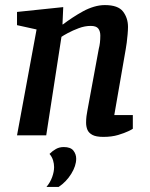

<svg xmlns="http://www.w3.org/2000/svg" viewBox="-20 -533 589 756"><path d="M387 6Q358 6 343.5 -2Q329 -10 324 -22.5Q319 -35 319 -50Q319 -63 320.5 -75.5Q322 -88 324 -97L369 -341Q372 -352 373.5 -365Q375 -378 375 -393Q375 -410 367 -420.5Q359 -431 337 -431Q314 -431 290 -422Q266 -413 247.5 -403Q229 -393 222 -388L162 0H47L124 -417L47 -434V-486L229 -505L226 -437H228Q245 -450 265.5 -463.5Q286 -477 307 -488.5Q328 -500 350 -506.5Q372 -513 393 -513Q445 -513 464.5 -487.5Q484 -462 484 -427Q484 -415 482.5 -398Q481 -381 479 -365Q477 -349 475 -339L430 -80H503V-26Q501 -24 485.5 -16.5Q470 -9 445 -1.5Q420 6 387 6ZM163 203Q178 185 185.5 164Q193 143 193 125Q193 112 189 98.5Q185 85 175 73Q187 61 200.5 53.5Q214 46 231 46Q258 46 269 60Q280 74 280 92Q280 120 260.5 151.5Q241 183 211 203Z"/></svg>

Font: Faustina SemiBold
Style: Italic
Weight: 600
Italic angle: -8°
Designer: Alfonso Garcia
Foundry: http://www.omnibus-type.com
Version: Version 1.200